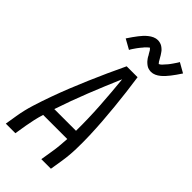

<svg xmlns="http://www.w3.org/2000/svg" viewBox="-294 -1046 1120 1120"><g transform="rotate(45 266.0 -486.0)"><path d="M8 0 20 -74Q29 -130 46.5 -186Q64 -242 84 -297.5Q104 -353 126 -408Q148 -463 171.5 -517.5Q195 -572 219.5 -626.5Q244 -681 270 -735H360Q368 -681 374.5 -626.5Q381 -572 386.5 -517.5Q392 -463 396 -408Q400 -353 402 -297.5Q404 -242 402.5 -186Q401 -130 392 -74L380 0H301L313 -74Q318 -103 320.5 -132Q323 -161 325 -190H126Q117 -161 110.5 -132Q104 -103 99 -74L87 0ZM327 -260Q328 -362 321.5 -462.5Q315 -563 305 -663Q262 -563 222 -462.5Q182 -362 148 -260ZM212 -812 151 -846Q163 -864 173.5 -879Q184 -894 193.5 -906Q203 -918 212 -928Q221 -938 234 -948.5Q247 -959 261.5 -965.5Q276 -972 292 -972Q297 -972 302 -971Q307 -970 311 -969Q315 -968 319.5 -966Q324 -964 328 -961.5Q332 -959 335.5 -956Q339 -953 342.5 -950Q346 -947 349 -943.5Q352 -940 354.5 -936Q357 -932 360 -928Q363 -924 365 -920.5Q367 -917 369 -913.5Q371 -910 374 -905Q377 -900 379.5 -895.5Q382 -891 384 -887.5Q386 -884 390 -880Q394 -876 394 -875H391Q391 -876 395.5 -878Q400 -880 403 -882.5Q406 -885 409.5 -888.5Q413 -892 414.5 -894Q416 -896 418 -898Q420 -900 422 -902.5Q424 -905 426.5 -907.5Q429 -910 431 -912.5Q433 -915 435.5 -918Q438 -921 440.5 -924.5Q443 -928 445.5 -931.5Q448 -935 450.5 -938.5Q453 -942 455.5 -946Q458 -950 461 -954Q464 -958 466.5 -962.5Q469 -967 472 -972L532 -938Q520 -920 510 -905.5Q500 -891 490 -878.5Q480 -866 471 -856Q462 -846 449.5 -835.5Q437 -825 422.5 -818.5Q408 -812 392 -812Q387 -812 382 -813Q377 -814 372.5 -815Q368 -816 364 -818Q360 -820 356 -822.5Q352 -825 348.5 -828Q345 -831 341.5 -834Q338 -837 335 -840.5Q332 -844 329 -848Q326 -852 323 -856Q320 -860 318.5 -863.5Q317 -867 315 -870.5Q313 -874 309.5 -879Q306 -884 304 -888.5Q302 -893 299.5 -896.5Q297 -900 293 -904Q289 -908 290 -909H293L288 -907Q284 -904 281 -901.5Q278 -899 274.5 -895.5Q271 -892 269 -890Q267 -888 265 -886Q263 -884 261.5 -881.5Q260 -879 257.5 -876.5Q255 -874 253 -871.5Q251 -869 248.5 -866Q246 -863 243.5 -859.5Q241 -856 238.5 -853Q236 -850 233.5 -846Q231 -842 228 -838Q225 -834 222.5 -830Q220 -826 217 -821.5Q214 -817 212 -812Z"/></g></svg>

Font: Iosevka Term Curly Oblique
Style: Regular
Weight: 400
Italic angle: -9°
Designer: Belleve Invis
Foundry: Belleve Invis
Version: Version 32.3.0